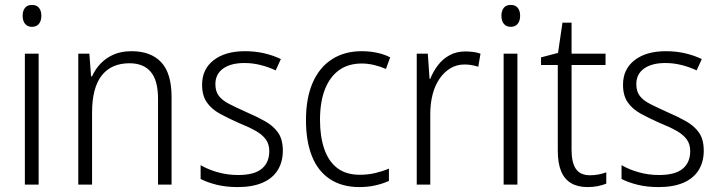

<svg xmlns="http://www.w3.org/2000/svg" viewBox="-20 -750 2920 780"><path d="M137 -532V0H81V-532ZM110 -730Q129 -730 138.5 -718Q148 -706 148 -686Q148 -665 138 -653Q128 -641 110 -641Q92 -641 82 -653Q72 -665 72 -686Q72 -706 81.5 -718Q91 -730 110 -730Z M514 -542Q593 -542 635 -497Q677 -452 677 -356V0H622V-349Q622 -423 592.5 -458Q563 -493 506 -493Q432 -493 393 -443Q354 -393 354 -292V0H298V-532H343L350 -440H354Q367 -469 389 -492Q411 -515 442 -528.5Q473 -542 514 -542Z M1129 -138Q1129 -92 1108 -58.5Q1087 -25 1046 -7.5Q1005 10 946 10Q898 10 860 0.5Q822 -9 795 -23V-79Q826 -61 865.5 -50Q905 -39 947 -39Q1013 -39 1043.5 -64.5Q1074 -90 1074 -136Q1074 -164 1060 -183.5Q1046 -203 1018.5 -218.5Q991 -234 949 -251Q906 -270 872.5 -288.5Q839 -307 820 -334.5Q801 -362 801 -406Q801 -469 848 -505.5Q895 -542 975 -542Q1017 -542 1053.5 -533.5Q1090 -525 1121 -510L1100 -464Q1073 -477 1040 -485.5Q1007 -494 973 -494Q918 -494 886.5 -471.5Q855 -449 855 -408Q855 -379 869 -360.5Q883 -342 911.5 -327.5Q940 -313 980 -295Q1022 -277 1056 -258Q1090 -239 1109.5 -211.5Q1129 -184 1129 -138Z M1440 10Q1370 10 1321 -22Q1272 -54 1247.5 -115Q1223 -176 1223 -262Q1223 -352 1250.5 -414.5Q1278 -477 1329 -509.5Q1380 -542 1449 -542Q1483 -542 1512.5 -535.5Q1542 -529 1565 -517L1548 -470Q1525 -480 1499.5 -486Q1474 -492 1450 -492Q1395 -492 1357.5 -465Q1320 -438 1300 -387Q1280 -336 1280 -263Q1280 -195 1297.5 -144.5Q1315 -94 1350.5 -67Q1386 -40 1442 -40Q1475 -40 1504.5 -47Q1534 -54 1560 -65V-15Q1536 -4 1505.5 3Q1475 10 1440 10Z M1870 -541Q1886 -541 1902 -539Q1918 -537 1932 -532L1923 -479Q1910 -483 1896.5 -485.5Q1883 -488 1867 -488Q1835 -488 1809.5 -472.5Q1784 -457 1765.5 -430Q1747 -403 1737.5 -366.5Q1728 -330 1728 -287V0H1673V-532H1718L1725 -430H1728Q1740 -460 1759.5 -485.5Q1779 -511 1807 -526Q1835 -541 1870 -541Z M2082 -532V0H2026V-532ZM2055 -730Q2074 -730 2083.5 -718Q2093 -706 2093 -686Q2093 -665 2083 -653Q2073 -641 2055 -641Q2037 -641 2027 -653Q2017 -665 2017 -686Q2017 -706 2026.5 -718Q2036 -730 2055 -730Z M2377 -38Q2396 -38 2413 -41.5Q2430 -45 2443 -50V-4Q2428 2 2409 6Q2390 10 2367 10Q2327 10 2300 -6Q2273 -22 2259.5 -54.5Q2246 -87 2246 -139V-486H2178V-517L2247 -535L2265 -658H2302V-532H2440V-486H2302V-141Q2302 -90 2319.5 -64Q2337 -38 2377 -38Z M2839 -138Q2839 -92 2818 -58.5Q2797 -25 2756 -7.5Q2715 10 2656 10Q2608 10 2570 0.5Q2532 -9 2505 -23V-79Q2536 -61 2575.5 -50Q2615 -39 2657 -39Q2723 -39 2753.5 -64.5Q2784 -90 2784 -136Q2784 -164 2770 -183.5Q2756 -203 2728.5 -218.5Q2701 -234 2659 -251Q2616 -270 2582.5 -288.5Q2549 -307 2530 -334.5Q2511 -362 2511 -406Q2511 -469 2558 -505.5Q2605 -542 2685 -542Q2727 -542 2763.5 -533.5Q2800 -525 2831 -510L2810 -464Q2783 -477 2750 -485.5Q2717 -494 2683 -494Q2628 -494 2596.5 -471.5Q2565 -449 2565 -408Q2565 -379 2579 -360.5Q2593 -342 2621.5 -327.5Q2650 -313 2690 -295Q2732 -277 2766 -258Q2800 -239 2819.5 -211.5Q2839 -184 2839 -138Z"/></svg>

Font: Noto Sans Thai SemiCondensed Light
Style: Regular
Weight: 300
Width: 4
Designer: Monotype Design Team
Foundry: Monotype Imaging Inc.
Version: Version 2.001